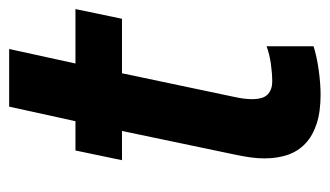

<svg xmlns="http://www.w3.org/2000/svg" viewBox="-168 -526 710 413"><g transform="rotate(-90 186.5 -320.0)"><path d="M293 0Q269.5 7.3 240.7 11.2Q211.9 15.1 189 15.1Q152.3 15.1 126.2 6.6Q100.1 -2 83.5 -17.8Q66.9 -33.7 59.3 -55.9Q51.8 -78.1 51.8 -106Q51.8 -120.1 54 -136Q56.2 -151.9 60.1 -169.9L110.8 -412.1H47.9L68.8 -512.2H131.8L163.1 -654.8H287.1L255.9 -512.2H373L352.1 -412.1H234.9L184.1 -170.9Q181.6 -159.7 180.4 -150.1Q179.2 -140.6 179.2 -132.8Q179.2 -107.9 189.7 -98.4Q200.2 -88.9 216.8 -88.9Q234.4 -88.9 255.1 -91.8Q275.9 -94.7 293 -101.1Z"/></g></svg>

Font: Lorenzo Sans
Style: Bold Italic
Weight: 700
Italic angle: -12°
Foundry: Intel Corporation
Version: Version 1.00; ttfautohint (v1.5)